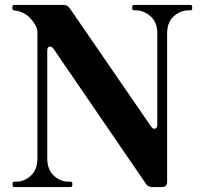

<svg xmlns="http://www.w3.org/2000/svg" viewBox="-20 -760 836 780"><path d="M37 0Q31 0 31 -12Q31 -22 37 -22H46Q79 -22 105.5 -46.5Q132 -71 132 -117V-630Q132 -643 125 -656Q109 -683 91 -697Q73 -711 49 -716Q45 -717 39 -717.5Q33 -718 31 -722Q30 -724 30 -729Q30 -740 37 -740H238Q254 -740 263 -727L593 -247Q600 -237 607 -237Q619 -237 619 -255V-624Q619 -669 592.5 -693Q566 -717 533 -718H524Q517 -718 517 -729Q517 -740 524 -740H754Q761 -740 761 -729Q761 -718 754 -718H744Q711 -717 685 -693Q659 -669 659 -624V-21Q659 -11 653.5 -5.5Q648 0 638 0H598Q582 0 573 -13L198 -561Q191 -571 184 -571Q172 -571 172 -553V-117Q172 -71 198.5 -46.5Q225 -22 258 -22H267Q274 -22 274 -12Q274 0 267 0Z"/></svg>

Font: Shippori Mincho B1 ExtraBold
Style: Regular
Weight: 800
Designer: FONTDASU
Foundry: FONTDASU / Google Inc. / but / Adobe
Version: Version 3.110; ttfautohint (v1.8.3)